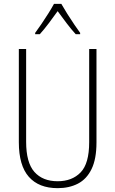

<svg xmlns="http://www.w3.org/2000/svg" viewBox="-20 -969 600 999"><path d="M482 -228Q482 -142 456.5 -89.5Q431 -37 385.5 -13.5Q340 10 280 10Q182 10 130 -49Q78 -108 78 -229V-714H116V-231Q116 -123 159 -74.5Q202 -26 280 -26Q355 -26 399.5 -72Q444 -118 444 -229V-714H482ZM299 -949Q312 -926 330.5 -896.5Q349 -867 367.5 -840Q386 -813 397 -798V-791H374Q351 -816 326 -849Q301 -882 280 -911Q260 -883 234.5 -849Q209 -815 187 -791H163V-798Q177 -817 195.5 -844Q214 -871 231.5 -899Q249 -927 261 -949Z"/></svg>

Font: Noto Sans Gujarati UI Condensed ExtraLight
Style: Regular
Weight: 200
Width: 3
Designer: Jelle Bosma - Monotype Design Team, Universal Thirst
Foundry: Monotype Imaging Inc.
Version: Version 2.106; ttfautohint (v1.8.4.7-5d5b)